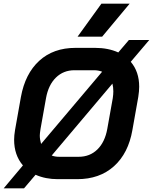

<svg xmlns="http://www.w3.org/2000/svg" viewBox="-38 -969 834 1047"><path d="M675 -632Q721 -578 721 -496Q721 -472 716 -440L684 -260Q662 -133 583.5 -62.5Q505 8 383 8H277Q210 8 156 -16L93 58H-18L87 -67Q39 -123 39 -207Q39 -230 44 -260L76 -440Q99 -567 176 -637.5Q253 -708 374 -708H480Q552 -708 607 -683L665 -751H776ZM179 -230Q179 -209 186 -184L519 -578Q498 -586 474 -586H368Q308 -586 267 -546Q226 -506 213 -434L183 -266Q179 -240 179 -230ZM580 -471Q580 -493 575 -513L244 -121Q261 -114 285 -114H391Q452 -114 493 -154Q534 -194 547 -266L577 -434Q580 -454 580 -471ZM515 -949H669L519 -769H385Z"/></svg>

Font: Bai Jamjuree
Style: Bold Italic
Weight: 700
Italic angle: -10°
Designer: Katatrad Aksorn Co.,Ltd.
Foundry: Cadson Demak Co.,Ltd.
Version: Version 1.000; ttfautohint (v1.6)